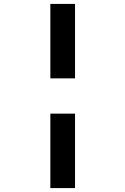

<svg xmlns="http://www.w3.org/2000/svg" viewBox="-20 -850 640 980"><path d="M237 -450V-830H363V-450ZM237 110V-270H363V110Z"/></svg>

Font: NKDuy Mono
Style: Bold
Weight: 700
Monospace: yes
Designer: NKDuy
Foundry: NKDuy
Version: Version 2.251; ttfautohint (v1.8.4.7-5d5b)